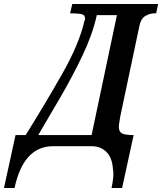

<svg xmlns="http://www.w3.org/2000/svg" viewBox="-101 -734 814 964"><path d="M-81 210H-28Q17 0 166 0H359Q403 0 432.5 28Q462 56 466 114Q470 136 467 161.5Q464 187 459 210H512L570 -56H562Q535 -56 516.5 -62Q498 -68 496 -91Q494 -102 503 -150L599 -604Q607 -642 630 -654.5Q653 -667 673 -667H683L693 -714H262L251 -667H253Q278 -667 301 -664.5Q324 -662 325 -646Q328 -637 323 -629Q296 -512 211 -362.5Q126 -213 28 -56H-23ZM91 -56Q143 -144 203 -247Q263 -350 313.5 -456Q364 -562 385 -658H486L359 -56Z"/></svg>

Font: Noto Serif SemiCondensed Semi
Style: Italic
Weight: 600
Width: 4
Italic angle: -12°
Designer: Monotype Design Team
Foundry: Monotype Imaging Inc.
Version: Version 1.901